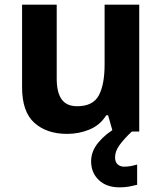

<svg xmlns="http://www.w3.org/2000/svg" viewBox="-20 -566 697 826"><path d="M579 -546V0H465L445 -70H437Q411 -28 365.5 -9Q320 10 269 10Q181 10 128 -37.5Q75 -85 75 -190V-546H224V-227Q224 -169 245 -139Q266 -109 312 -109Q380 -109 405 -155.5Q430 -202 430 -289V-546ZM475 111Q475 131 486 141Q497 151 514 151Q530 151 545 148Q560 145 570 142V229Q554 233 536 236.5Q518 240 494 240Q438 240 405 208.5Q372 177 372 128Q372 84 404 46Q436 8 482 -17L547 0Q513 32 494 58.5Q475 85 475 111Z"/></svg>

Font: Noto Sans Kannada
Style: Bold
Weight: 700
Designer: Jelle Bosma - Monotype Design Team
Foundry: Monotype Imaging Inc.
Version: Version 2.005; ttfautohint (v1.8.4.7-5d5b)